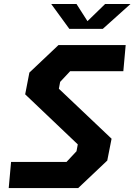

<svg xmlns="http://www.w3.org/2000/svg" viewBox="-20 -960 686 980"><path d="M24.5 0H379L527.5 -140.5L549.5 -252L280.5 -507L287 -542L338 -596.5H609.5L621.5 -730H278.5L130 -589.5L108.5 -478.5L377 -223L370.5 -188L319.5 -133.5H36.5ZM241.5 -939.5H370.5L426.5 -852L516.5 -939.5H646L504.5 -812.5H334Z"/></svg>

Font: Monaspace Krypton
Style: Bold Italic
Weight: 700
Italic angle: -11°
Designer: Riley Cran & the Lettermatic Team
Foundry: Lettermatic
Version: Version 1.101 (Monaspace Krypton)